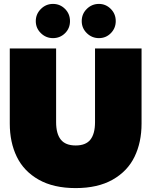

<svg xmlns="http://www.w3.org/2000/svg" viewBox="-20 -947 774 982"><path d="M163 -839Q163 -875 189 -901Q215 -927 251 -927Q287 -927 312.5 -901.5Q338 -876 338 -839Q338 -802 312.5 -777Q287 -752 251 -752Q215 -752 189 -777.5Q163 -803 163 -839ZM398 -839Q398 -876 424 -901.5Q450 -927 486 -927Q521 -927 546.5 -901.5Q572 -876 572 -839Q572 -803 547 -777.5Q522 -752 486 -752Q450 -752 424 -777.5Q398 -803 398 -839ZM30 -315V-699H267V-322Q267 -263 291 -233Q315 -203 367 -203Q419 -203 442.5 -233Q466 -263 466 -322V-699H704V-315Q704 -219 668 -145Q632 -71 556 -28Q480 15 367 15Q254 15 178 -28Q102 -71 66 -145Q30 -219 30 -315Z"/></svg>

Font: Prompt Black
Style: Regular
Weight: 900
Designer: Katatrad Team
Foundry: CadsonDemak
Version: Version 1.000